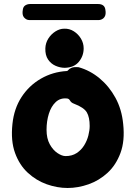

<svg xmlns="http://www.w3.org/2000/svg" viewBox="-20 -923 676 957"><path d="M99 -837Q89 -850 94 -876Q96 -890 106.5 -896.5Q117 -903 131 -903H468Q501 -903 505 -876Q510 -850 500 -837Q495 -830 487 -826.5Q479 -823 473 -823H126Q111 -823 99 -837ZM397 -682Q397 -644 373 -615Q349 -586 303 -585Q280 -585 257 -595Q234 -605 219.5 -626.5Q205 -648 206 -682Q207 -709 221 -731Q235 -753 256.5 -766.5Q278 -780 300 -780Q326 -781 348 -767Q370 -753 383.5 -730.5Q397 -708 397 -682ZM594 -305Q603 -221 580.5 -160.5Q558 -100 516 -61.5Q474 -23 421.5 -4.5Q369 14 317 14Q265 14 213 -4.5Q161 -23 119 -61.5Q77 -100 55 -160.5Q33 -221 42 -305Q50 -382 87.5 -439.5Q125 -497 184 -531Q243 -565 313 -569Q317 -569 321 -574.5Q325 -580 336.5 -585Q348 -590 372 -588Q429 -572 476.5 -532.5Q524 -493 555.5 -435.5Q587 -378 594 -305ZM307 -145Q339 -145 362 -160Q385 -175 399.5 -198.5Q414 -222 420.5 -248Q427 -274 427 -295Q427 -338 413 -362.5Q399 -387 349 -406Q335 -411 329.5 -421Q324 -431 315 -432Q281 -436 258 -414.5Q235 -393 223.5 -356Q212 -319 212 -276Q212 -233 228 -204Q244 -175 266.5 -160Q289 -145 307 -145Z"/></svg>

Font: Potta One
Style: Regular
Weight: 400
Designer: 108,108go
Foundry: Font Zone 108
Version: Version 1.000